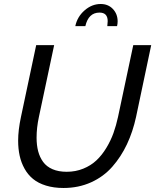

<svg xmlns="http://www.w3.org/2000/svg" viewBox="-20 -936 777 961"><path d="M483.9 -916Q521.5 -916 545.2 -890.9Q568.8 -865.7 568.8 -829.1Q568.8 -816.9 565.9 -805.2H517.1Q519 -822.8 519 -830.1Q519 -873 478 -873Q422.9 -873 407.2 -805.2H356.9Q366.7 -852.1 403.3 -884Q439.9 -916 483.9 -916ZM70.8 -231.9Q70.8 -285.2 85 -351.1L161.1 -710H251L174.8 -351.1Q163.1 -296.9 163.1 -247.1Q163.1 -209.5 170.9 -179.4Q178.7 -149.4 195.8 -125.7Q212.9 -102.1 242.9 -89.1Q272.9 -76.2 314 -76.2Q358.4 -76.2 396.7 -91.8Q435.1 -107.4 462.6 -133.3Q490.2 -159.2 512.2 -195.6Q534.2 -231.9 547.9 -270Q561.5 -308.1 570.8 -351.1L647 -710H736.8L661.1 -351.1Q645 -276.9 615.5 -214.1Q585.9 -151.4 542.2 -101.6Q498.5 -51.8 435.8 -23.4Q373 4.9 297.9 4.9Q249 4.9 210.2 -7.1Q171.4 -19 145.5 -40.3Q119.6 -61.5 102.8 -91.8Q85.9 -122.1 78.4 -156.7Q70.8 -191.4 70.8 -231.9Z"/></svg>

Font: Rawline Medium
Style: Italic
Weight: 500
Italic angle: -12°
Designer: Matt McInerney, Pablo Impallari, Rodrigo Fuenzalida
Foundry: Matt McInerney, Pablo Impallari, Rodrigo Fuenzalida
Version: Version 4.020;PS 004.020;hotconv 1.0.88;makeotf.lib2.5.64775